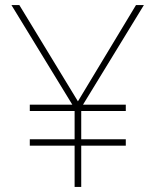

<svg xmlns="http://www.w3.org/2000/svg" viewBox="-20 -734 610 754"><path d="M286 -336 514 -714H545L306 -323H474V-298H299V-187H474V-162H299V0H273V-162H97V-187H273V-298H97V-323H264L25 -714H56Z"/></svg>

Font: Noto Sans Thaana Thin
Style: Regular
Weight: 100
Designer: David Williams
Foundry: Google Inc.
Version: Version 3.001; ttfautohint (v1.8.4.7-5d5b)